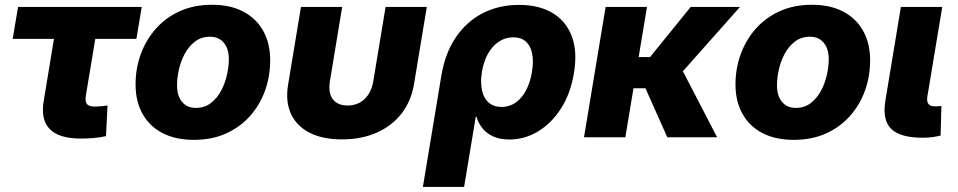

<svg xmlns="http://www.w3.org/2000/svg" viewBox="-20 -564 3936 789"><path d="M311.5 5.4Q222.7 5.4 184.6 -33.4Q146.5 -72.3 159.7 -149.4L201.7 -404.3H32.2L54.2 -535.6H562.5L540.5 -404.3H371.6L332.5 -169.4Q329.1 -146.5 337.4 -136.2Q345.7 -126 370.6 -126Q381.3 -126 397 -127.4Q412.6 -128.9 421.9 -130.4L415.5 -4.4Q387.7 1.5 361.8 3.4Q335.9 5.4 311.5 5.4Z M776.9 10.7Q701.2 10.7 647.5 -17.3Q593.8 -45.4 565.4 -96.7Q537.1 -147.9 537.1 -217.3Q537.1 -283.2 558.8 -342.3Q580.6 -401.4 621.3 -447Q662.1 -492.7 720.2 -518.6Q778.3 -544.4 851.1 -544.4Q926.8 -544.4 980.2 -516.1Q1033.7 -487.8 1062 -436.5Q1090.3 -385.3 1090.3 -316.4Q1090.3 -251 1069.3 -192.1Q1048.3 -133.3 1007.8 -87.6Q967.3 -42 909.2 -15.6Q851.1 10.7 776.9 10.7ZM784.7 -120.6Q820.3 -120.6 845.9 -140.1Q871.6 -159.7 888.2 -190.4Q904.8 -221.2 912.6 -256.1Q920.4 -291 920.4 -320.8Q920.4 -350.1 910.9 -370.6Q901.4 -391.1 884.3 -402.1Q867.2 -413.1 843.3 -413.1Q807.6 -413.1 781.7 -393.6Q755.9 -374 739.5 -343.5Q723.1 -313 715.3 -278.6Q707.5 -244.1 707.5 -213.4Q707.5 -169.9 728.3 -145.3Q749 -120.6 784.7 -120.6Z M1385.3 8.8Q1305.7 8.8 1252.2 -18.6Q1198.7 -45.9 1175.5 -96.7Q1152.3 -147.5 1164.1 -217.3L1216.8 -535.6H1386.2L1335.4 -228.5Q1330.6 -197.8 1337.6 -175.8Q1344.7 -153.8 1362.8 -142.1Q1380.9 -130.4 1408.2 -130.4Q1436 -130.4 1457.8 -142.1Q1479.5 -153.8 1493.9 -175.8Q1508.3 -197.8 1513.7 -228.5L1564.5 -535.6H1733.9L1681.2 -217.3Q1669.4 -147.5 1629.6 -96.7Q1589.8 -45.9 1527.3 -18.6Q1464.8 8.8 1385.3 8.8Z M1717.8 204.1 1793.5 -252Q1808.1 -342.8 1851.6 -408.2Q1895 -473.6 1961.9 -508.8Q2028.8 -543.9 2113.3 -543.9Q2194.3 -543.9 2250 -511Q2305.7 -478 2329.6 -415.3Q2353.5 -352.5 2338.4 -263.2Q2324.7 -179.2 2285.4 -118.2Q2246.1 -57.1 2190.9 -23.9Q2135.7 9.3 2073.2 9.3Q2034.2 9.3 2006.6 -3.4Q1979 -16.1 1962.2 -37.4Q1945.3 -58.6 1938 -84.5H1935.1L1887.2 204.1ZM2041 -124.5Q2073.2 -124.5 2098.9 -142.3Q2124.5 -160.2 2141.6 -192.4Q2158.7 -224.6 2166 -268.6Q2173.3 -312 2166.7 -344Q2160.2 -376 2140.9 -393.3Q2121.6 -410.6 2088.9 -410.6Q2057.1 -410.6 2030.5 -393.3Q2003.9 -376 1985.8 -344.2Q1967.8 -312.5 1960.4 -268.6Q1953.6 -225.1 1960.7 -192.6Q1967.8 -160.2 1988.3 -142.3Q2008.8 -124.5 2041 -124.5Z M2638.7 -535.6 2549.8 0H2379.9L2468.8 -535.6ZM3021 -535.6 2724.1 -201.2H2549.3L2565.4 -329.6H2651.4L2818.4 -535.6ZM2722.2 0 2628.9 -209 2778.3 -286.6 2926.8 0Z M3242.2 10.7Q3166.5 10.7 3112.8 -17.3Q3059.1 -45.4 3030.8 -96.7Q3002.4 -147.9 3002.4 -217.3Q3002.4 -283.2 3024.2 -342.3Q3045.9 -401.4 3086.7 -447Q3127.4 -492.7 3185.5 -518.6Q3243.7 -544.4 3316.4 -544.4Q3392.1 -544.4 3445.6 -516.1Q3499 -487.8 3527.3 -436.5Q3555.7 -385.3 3555.7 -316.4Q3555.7 -251 3534.7 -192.1Q3513.7 -133.3 3473.1 -87.6Q3432.6 -42 3374.5 -15.6Q3316.4 10.7 3242.2 10.7ZM3250 -120.6Q3285.6 -120.6 3311.3 -140.1Q3336.9 -159.7 3353.5 -190.4Q3370.1 -221.2 3377.9 -256.1Q3385.7 -291 3385.7 -320.8Q3385.7 -350.1 3376.2 -370.6Q3366.7 -391.1 3349.6 -402.1Q3332.5 -413.1 3308.6 -413.1Q3272.9 -413.1 3247.1 -393.6Q3221.2 -374 3204.8 -343.5Q3188.5 -313 3180.7 -278.6Q3172.9 -244.1 3172.9 -213.4Q3172.9 -169.9 3193.6 -145.3Q3214.4 -120.6 3250 -120.6Z M3772.5 2Q3679.2 2 3642.3 -34.4Q3605.5 -70.8 3618.2 -149.4L3682.1 -535.6H3852.1L3791 -168Q3787.6 -147 3795.2 -137Q3802.7 -127 3823.2 -127Q3832 -127 3838.1 -127.4Q3844.2 -127.9 3848.6 -128.9L3845.2 -6.8Q3833.5 -3.9 3814.7 -1Q3795.9 2 3772.5 2Z"/></svg>

Font: Inter 20pt ExtraBold
Style: Italic
Weight: 800
Italic angle: -9.3988°
Version: Version 4.001;git-66647c0bb